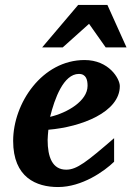

<svg xmlns="http://www.w3.org/2000/svg" viewBox="-20 -742 530 774"><path d="M463 -395C463 -425 419 -500 321 -500C150 -500 33 -326 33 -174C33 -26 127 12 214 12C311 12 401 -52 440 -90V-185C330 -90 290 -58 247 -58C191 -58 172 -109 172 -178C172 -189 174 -207 175 -219C308 -230 463 -290 463 -395ZM333 -396C333 -335 251 -287 182 -271C200 -344 236 -444 298 -444C328 -444 333 -419 333 -396ZM490 -551 413 -722H295L150 -551H233L339 -646L406 -551Z"/></svg>

Font: Veleka
Style: Bold Italic
Weight: 700
Italic angle: -12°
Designer: Stefan Peev, Context Ltd, 2016; SIL International, 1997-2014.
Foundry: Stefan Peev, Context Ltd, 2016
Version: Version 5.000